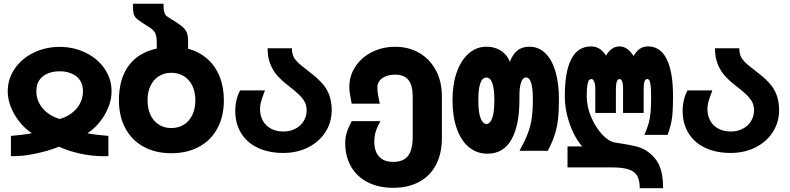

<svg xmlns="http://www.w3.org/2000/svg" viewBox="-20 -809 4240 1030"><path d="M151 -94.5Q114 -118.5 84.5 -155.5Q55 -192.5 38.2 -235Q21.5 -277.5 21.5 -318.5Q21.5 -386.5 59.5 -441.2Q97.5 -496 161.5 -526.8Q225.5 -557.5 300 -557.5Q374.5 -557.5 438.5 -526.8Q502.5 -496 540.5 -441.2Q578.5 -386.5 578.5 -318.5Q578.5 -277.5 561.8 -234.8Q545 -192 515.5 -155Q486 -118 449 -94Q493.5 -85 561.5 -80V28.5Q554 29 540 29Q470 29 406.2 14.2Q342.5 -0.5 296.5 -22Q242.5 0 170.5 15.2Q98.5 30.5 38.5 28.5V-80Q103.5 -85 151 -94.5ZM300.5 -170.5Q358.5 -188 391.8 -228.2Q425 -268.5 425 -319.5Q425 -371.5 390 -399Q355 -426.5 300 -426.5Q244.5 -426.5 209.8 -399.2Q175 -372 175 -319.5Q175 -268.5 208.8 -228.2Q242.5 -188 300.5 -170.5Z M618 -271Q618 -385 669.8 -456Q721.5 -527 821 -548.5V-578.5Q821 -613 812.8 -630.8Q804.5 -648.5 781.5 -662.5Q733.5 -692 717.8 -704.8Q702 -717.5 697.5 -733.5Q693 -749.5 693 -789H857Q857 -759 861.2 -744.5Q865.5 -730 871.5 -724.8Q877.5 -719.5 894 -709.5Q936 -684.5 955.2 -668.5Q974.5 -652.5 981.8 -635.2Q989 -618 989 -589V-547.5Q1049 -531.5 1092.2 -493.2Q1135.5 -455 1158.2 -398.2Q1181 -341.5 1181 -271Q1181 -185 1146.5 -120.8Q1112 -56.5 1048.2 -21.8Q984.5 13 899 13Q814 13 750.5 -21.8Q687 -56.5 652.5 -120.8Q618 -185 618 -271ZM1028 -271Q1028 -315 1012 -348.5Q996 -382 966.8 -400.2Q937.5 -418.5 899 -418.5Q861 -418.5 832 -400.2Q803 -382 787.2 -348.5Q771.5 -315 771.5 -271Q771.5 -226.5 787.2 -192.8Q803 -159 832 -140.5Q861 -122 899 -122Q937.5 -122 966.8 -140.5Q996 -159 1012 -192.8Q1028 -226.5 1028 -271Z M1242 -215Q1242 -244.5 1249.2 -274.2Q1256.5 -304 1268.5 -324H1401.5Q1386.5 -285 1380.8 -264.2Q1375 -243.5 1375 -224.5Q1375 -188 1390.5 -160.8Q1406 -133.5 1434.2 -118.5Q1462.5 -103.5 1500 -103.5Q1535.5 -103.5 1564.2 -118.2Q1593 -133 1609 -159.2Q1625 -185.5 1625 -218Q1625 -241 1615.8 -260Q1606.5 -279 1585.5 -299.8Q1564.5 -320.5 1525.5 -350.5Q1491 -377 1467.5 -403.5Q1444 -430 1429.8 -466.2Q1415.5 -502.5 1415.5 -550H1546Q1546 -519 1557.8 -499Q1569.5 -479 1601.5 -453.5L1632 -429.5Q1658 -409.5 1672 -397.5Q1686 -385.5 1705.5 -365Q1759.5 -308 1759.5 -218.5Q1759.5 -153 1725.8 -100.5Q1692 -48 1632.8 -18.2Q1573.5 11.5 1500 11.5Q1421.5 11.5 1363.2 -16Q1305 -43.5 1273.5 -94.8Q1242 -146 1242 -215Z M1832 -41Q1832 -71 1840 -97.2Q1848 -123.5 1866.5 -159H2021Q2002 -125.5 1995 -101Q1988 -76.5 1988 -49Q1988 3.5 2014 31.5Q2040 59.5 2089 59.5Q2143.5 59.5 2168.8 27.5Q2194 -4.5 2194 -75.5V-290.5Q2194 -351.5 2171 -380Q2148 -408.5 2100 -408.5Q2058 -408.5 2031.2 -390Q2004.5 -371.5 2004.5 -340Q2004.5 -321 2007.2 -304.2Q2010 -287.5 2017.5 -253H1866.5Q1859.5 -288.5 1856.8 -307Q1854 -325.5 1854 -342.5Q1854 -402.5 1886.5 -451.8Q1919 -501 1975.2 -529.5Q2031.5 -558 2100 -558Q2173.5 -558 2230.2 -524.5Q2287 -491 2318.8 -430.8Q2350.5 -370.5 2350.5 -293.5V-68Q2350.5 14.5 2319.2 74.5Q2288 134.5 2229 166.5Q2170 198.5 2089 198.5Q2011.5 198.5 1953.2 169Q1895 139.5 1863.5 85.2Q1832 31 1832 -41Z M2407.5 -272.5Q2407.5 -356 2430.2 -421Q2453 -486 2494.5 -522.2Q2536 -558.5 2590 -558.5Q2633.5 -558.5 2667 -537.2Q2700.5 -516 2715.5 -477Q2743.5 -558.5 2819.5 -558.5Q2869 -558.5 2904.8 -524.2Q2940.5 -490 2959.5 -426.5Q2978.5 -363 2978.5 -277.5Q2978.5 -217.5 2974.2 -174.8Q2970 -132 2957 -89.8Q2944 -47.5 2918.5 0H2767Q2796.5 -54 2811.2 -92.5Q2826 -131 2832.2 -173.2Q2838.5 -215.5 2838.5 -277.5Q2838.5 -393.5 2802 -393.5Q2784.5 -393.5 2775.5 -367.2Q2766.5 -341 2766.5 -296V-272.5Q2766.5 -136 2723.5 -60.2Q2680.5 15.5 2595 15.5Q2537.5 15.5 2495.2 -19.8Q2453 -55 2430.2 -120Q2407.5 -185 2407.5 -272.5ZM2632 -271Q2632 -393 2589 -393Q2546 -393 2546 -271Q2546 -205.5 2558.2 -174.8Q2570.5 -144 2589.5 -144Q2608.5 -144 2620.2 -174.2Q2632 -204.5 2632 -271Z M3261 89H3024.5V-23.5H3103.5Q3077.5 -52.5 3056.2 -96Q3035 -139.5 3022.5 -190.5Q3010 -241.5 3010 -292Q3010 -560 3151 -560Q3200.5 -560 3231 -510.5Q3259.5 -560 3303.5 -560Q3326 -560 3345.2 -546Q3364.5 -532 3379 -508Q3392 -532.5 3410.8 -546.2Q3429.5 -560 3456.5 -560Q3522.5 -560 3556.5 -492Q3590.5 -424 3590.5 -292.5Q3590.5 -215 3584.8 -174.2Q3579 -133.5 3561.5 -85.5H3437Q3452.5 -121.5 3459.8 -147.8Q3467 -174 3470 -205.5Q3473 -237 3473 -288.5Q3473 -331 3470.2 -352Q3467.5 -373 3463 -379Q3458.5 -385 3451 -385Q3441.5 -385 3437.2 -371Q3433 -357 3433 -327V-203H3322.5V-327Q3322.5 -362.5 3317.2 -373.8Q3312 -385 3303.5 -385Q3295 -385 3289.5 -372.8Q3284 -360.5 3284 -327V-203H3173.5V-327Q3173.5 -358 3167.5 -371.5Q3161.5 -385 3152.5 -385Q3145.5 -385 3140.2 -379.5Q3135 -374 3131.2 -353.8Q3127.5 -333.5 3127.5 -292Q3127.5 -238.5 3150.8 -182.8Q3174 -127 3209.5 -88.5Q3245 -50 3278.5 -44.5Q3359.5 -32 3389.8 -24.5Q3420 -17 3442 -4Q3494 28.5 3515.8 76.2Q3537.5 124 3537.5 200.5H3412Q3412 159 3398.8 135Q3385.5 111 3353 100Q3320.5 89 3261 89Z M3642 -215Q3642 -244.5 3649.2 -274.2Q3656.5 -304 3668.5 -324H3801.5Q3786.5 -285 3780.8 -264.2Q3775 -243.5 3775 -224.5Q3775 -188 3790.5 -160.8Q3806 -133.5 3834.2 -118.5Q3862.5 -103.5 3900 -103.5Q3935.5 -103.5 3964.2 -118.2Q3993 -133 4009 -159.2Q4025 -185.5 4025 -218Q4025 -241 4015.8 -260Q4006.5 -279 3985.5 -299.8Q3964.5 -320.5 3925.5 -350.5Q3891 -377 3867.5 -403.5Q3844 -430 3829.8 -466.2Q3815.5 -502.5 3815.5 -550H3946Q3946 -519 3957.8 -499Q3969.5 -479 4001.5 -453.5L4032 -429.5Q4058 -409.5 4072 -397.5Q4086 -385.5 4105.5 -365Q4159.5 -308 4159.5 -218.5Q4159.5 -153 4125.8 -100.5Q4092 -48 4032.8 -18.2Q3973.5 11.5 3900 11.5Q3821.5 11.5 3763.2 -16Q3705 -43.5 3673.5 -94.8Q3642 -146 3642 -215Z"/></svg>

Font: JuliaMono Black
Style: Regular
Weight: 900
Monospace: yes
Designer: cormullion
Foundry: corm
Version: Version 0.054; ttfautohint (v1.8.4)